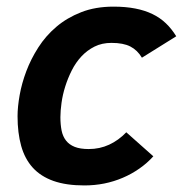

<svg xmlns="http://www.w3.org/2000/svg" viewBox="-20 -547 554 582"><path d="M444.8 -73.2Q425.8 -52.2 402.3 -35.9Q378.9 -19.5 352.1 -8.1Q325.2 3.4 295.9 9.3Q266.6 15.1 235.8 15.1Q180.7 15.1 142.1 1.5Q103.5 -12.2 79.3 -38.8Q55.2 -65.4 44.2 -104.7Q33.2 -144 33.2 -194.8Q33.2 -223.1 39.6 -258.8Q45.9 -294.4 59.8 -331.3Q73.7 -368.2 96.2 -403.3Q118.7 -438.5 150.9 -465.8Q183.1 -493.2 226.1 -510Q269 -526.9 324.2 -526.9Q360.8 -526.9 389.9 -521.2Q418.9 -515.6 442.1 -504.4Q465.3 -493.2 482.9 -476.3Q500.5 -459.5 514.2 -437L410.2 -372.1Q396.5 -395 375.2 -406Q354 -417 317.9 -417Q289.1 -417 266.6 -405.8Q244.1 -394.5 226.8 -376Q209.5 -357.4 197.5 -333.5Q185.5 -309.6 177.7 -284.7Q169.9 -259.8 166.5 -235.4Q163.1 -210.9 163.1 -191.9Q163.1 -169.4 166.7 -151.4Q170.4 -133.3 180.2 -120.8Q189.9 -108.4 206.5 -101.8Q223.1 -95.2 249 -95.2Q282.2 -95.2 310.8 -108.4Q339.4 -121.6 362.8 -146Z"/></svg>

Font: Lorenzo Sans
Style: Bold Italic
Weight: 700
Italic angle: -12°
Foundry: Intel Corporation
Version: Version 1.00; ttfautohint (v1.5)